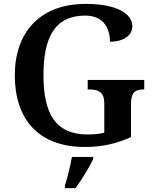

<svg xmlns="http://www.w3.org/2000/svg" viewBox="-20 -744 789 985"><path d="M415 10C504 10 578 -7 652 -41V-211C652 -270 675 -285 714 -285H720V-334H430V-285H440C486 -285 515 -270 515 -215V-63C490 -57 460 -54 430 -54C264 -54 203 -162 203 -358C203 -554 262 -664 417 -664C507 -664 544 -604 544 -530C616 -530 659 -564 659 -609C659 -674 579 -724 420 -724C181 -724 56 -574 56 -358C56 -137 173 10 415 10ZM313 208V221H368C398 178 440 113 458 71V61H349C341 106 326 167 313 208Z"/></svg>

Font: Noto Serif Ethiopic SemiBold
Style: Regular
Weight: 600
Designer: Monotype Design Team
Foundry: Monotype Imaging Inc.
Version: Version 2.102